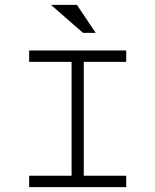

<svg xmlns="http://www.w3.org/2000/svg" viewBox="-20 -771 640 791"><path d="M500 -516.1H325.2V-46.9H500V0H100.1V-46.9H274.9V-516.1H100.1V-563H500ZM374 -635.7H321.8L189.9 -751H296.9Z"/></svg>

Font: Ethiopic Sadiss
Style: Regular
Weight: 400
Designer: abass alamnehe
Foundry: Senamirmir Project
Version: Version 5.100